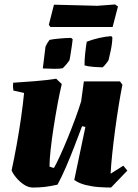

<svg xmlns="http://www.w3.org/2000/svg" viewBox="-20 -829 617 861"><path d="M128 12Q107 12 87.5 -1Q68 -14 53 -32Q38 -50 32 -65Q44 -120 55 -181Q66 -242 74.5 -301.5Q83 -361 88 -412L40 -423Q37 -440 39 -458Q86 -461 136.5 -465Q187 -469 232 -476L257 -452Q248 -415 238.5 -364Q229 -313 220.5 -258.5Q212 -204 207 -157.5Q202 -111 202 -82Q211 -78 222 -76Q233 -95 249.5 -131Q266 -167 284 -211Q302 -255 318 -298.5Q334 -342 344 -375L356 -464H518L529 -449Q521 -410 512.5 -357.5Q504 -305 496.5 -249Q489 -193 483.5 -141Q478 -89 476 -50L533 -86L551 -64L478 12Q454 12 424 10Q394 8 364 0.5Q334 -7 313 -22L363 -260L348 -263Q333 -223 314 -173.5Q295 -124 275 -78Q255 -32 238 -1Q207 6 182 9Q157 12 128 12ZM359 -536Q359 -562 362 -590Q365 -618 369 -642Q425 -663 479 -667L484 -661Q483 -631 476 -599.5Q469 -568 467 -560Q466 -557 460 -549Q454 -541 447.5 -534Q441 -527 439 -527Q426 -527 400 -529Q374 -531 359 -536ZM172 -522 184 -620Q191 -636 202 -650Q214 -653 244.5 -656Q275 -659 299 -659L306 -653Q305 -642 302 -622Q299 -602 296 -583.5Q293 -565 292 -560Q288 -553 278 -541Q268 -529 261 -523Q246 -520 222 -520.5Q198 -521 172 -522ZM206 -708 199 -718 222 -808Q269 -807 321.5 -805.5Q374 -804 416 -803L496 -809L509 -800L485 -708Z"/></svg>

Font: Labrada ExtraBold
Style: Italic
Weight: 800
Italic angle: -7°
Designer: Mercedes Jáuregui
Foundry: Omnibus-Type Team
Version: Version 1.000; ttfautohint (v1.8.4.7-5d5b)